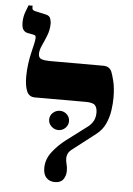

<svg xmlns="http://www.w3.org/2000/svg" viewBox="-56 -842 621 895"><g transform="rotate(5 254.5 -395.0)"><path d="M235 10Q210 10 195 -5.5Q180 -21 180 -51Q180 -92 207 -127Q234 -162 270 -189L368 -263Q385 -277 392.5 -293Q400 -309 400 -329Q400 -351 390 -363Q380 -375 346 -375H108Q80 -375 69.5 -400.5Q59 -426 59 -467Q59 -498 63 -527.5Q67 -557 73 -581.5Q79 -606 83 -624.5Q87 -643 87 -652Q87 -660 84 -662.5Q81 -665 75 -666L49 -671Q36 -673 28 -683.5Q20 -694 20 -718Q20 -744 28.5 -767Q37 -790 41 -800H60V-790Q60 -779 73 -776L123 -765Q143 -761 147 -747Q151 -733 151 -726Q151 -695 140.5 -668.5Q130 -642 119.5 -619.5Q109 -597 109 -579Q109 -559 125 -554.5Q141 -550 165 -550H411Q429 -550 438.5 -543Q448 -536 452 -526Q457 -515 465 -483Q473 -451 473 -404Q473 -379 468.5 -346.5Q464 -314 450 -283Q436 -252 407 -230L305 -151Q287 -138 282.5 -126Q278 -114 278 -107Q278 -92 282 -78Q286 -64 286 -47Q286 -24 274 -7Q262 10 235 10ZM230 -233Q211 -233 197 -246.5Q183 -260 183 -278Q183 -297 197 -310Q211 -323 230 -323Q249 -323 262.5 -310Q276 -297 276 -278Q276 -260 262.5 -246.5Q249 -233 230 -233Z"/></g></svg>

Font: Frank Ruhl Libre ExtraBold
Style: Regular
Weight: 800
Designer: Yanek Iontef
Foundry: Fontef
Version: Version 6.003;gftools[0.9.30]